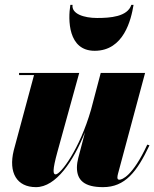

<svg xmlns="http://www.w3.org/2000/svg" viewBox="-20 -760 635 790"><path d="M278.5 -740H269.5C259.5 -679 259.5 -551 369.5 -551C489.5 -551 519.5 -679 529.5 -740H520.5C504.5 -691 433.5 -686 379.5 -686C325.5 -686 273.5 -703 278.5 -740ZM306 -460H58.5V-451H120L36.5 -141C14 -49 49.5 10 128 10C211 10 282.5 -98 330 -216.5L302 -110C299 -98.5 296.5 -83.5 296.5 -70.5C296.5 -18.5 327 10 404 10C494.5 10 543.5 -53 595 -162L586 -165C525.5 -34.5 482 -20.5 471 -20.5C465.5 -20.5 463 -24 463 -29.5C463 -34 464 -39 465.5 -45L577 -460H394.5L354.5 -308.5C307.5 -145.5 229.5 -42.5 209 -42.5C198 -42.5 195 -58 216.5 -136Z"/></svg>

Font: Bodoni* 24pt Fatface
Style: Italic
Weight: 900
Italic angle: -13°
Version: Version 2.3